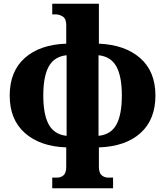

<svg xmlns="http://www.w3.org/2000/svg" viewBox="-20 -780 886 1029"><path d="M260 229V172H285Q306 172 320.5 159.5Q335 147 335 113V10Q195 5 113.5 -67Q32 -139 32 -268Q32 -397 112.5 -469Q193 -541 335 -546V-646Q335 -679 317 -691Q299 -703 276 -703H260V-760H510V-546Q650 -540 731.5 -468.5Q813 -397 813 -268Q813 -139 733 -67Q653 5 510 10V113Q510 147 525 159.5Q540 172 561 172H586V229ZM337 -52V-484Q271 -477 241.5 -424Q212 -371 212 -268Q212 -166 241.5 -112.5Q271 -59 337 -52ZM508 -52Q575 -59 604 -112.5Q633 -166 633 -268Q633 -371 603.5 -424Q574 -477 508 -484Z"/></svg>

Font: Noto Serif ExtraBold
Style: Regular
Weight: 800
Designer: Monotype Design Team
Foundry: Monotype Imaging Inc.
Version: Version 2.014